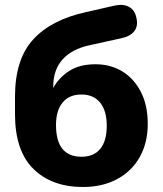

<svg xmlns="http://www.w3.org/2000/svg" viewBox="-20 -737 651 768"><path d="M306 -110Q355 -110 381 -141.5Q407 -173 407 -234Q407 -294 380.5 -326.5Q354 -359 306 -359Q257 -359 230.5 -327Q204 -295 204 -237Q204 -110 306 -110ZM312 11Q187 11 113.5 -61.5Q40 -134 40 -280V-350Q40 -500 113 -579.5Q186 -659 326 -689L440 -715Q474 -722 497 -709Q520 -696 526 -664Q533 -632 516.5 -611.5Q500 -591 465 -584L338 -556Q268 -541 230.5 -499.5Q193 -458 193 -391V-385Q215 -426 256.5 -453Q298 -480 362 -480Q422 -480 469 -451.5Q516 -423 543.5 -369.5Q571 -316 571 -242Q571 -165 538.5 -108Q506 -51 447.5 -20Q389 11 312 11Z"/></svg>

Font: Chiron GoRound TC EB
Style: Regular
Weight: 700
Designer: Ryoko NISHIZUKA 西塚涼子 (kana, bopomofo & ideographs); Paul D. Hunt (Latin, Greek & Cyrillic); Sandoll Communications 산돌커뮤니
Foundry: Adobe
Version: Version 1.000;hotconv 1.1.1;makeotfexe 2.6.0